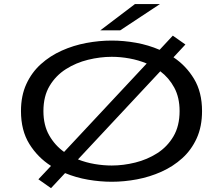

<svg xmlns="http://www.w3.org/2000/svg" viewBox="-20 -912 1140 975"><path d="M175 -1.5 239 -69.5Q171.5 -112.5 129 -181Q86.5 -249.5 86.5 -348Q86.5 -426 113.8 -485.2Q141 -544.5 187.8 -586.5Q234.5 -628.5 293.8 -655Q353 -681.5 418.5 -693.8Q484 -706 547.5 -706Q608 -706 670.8 -694.8Q733.5 -683.5 790.5 -659L857.5 -731L921.5 -686L861 -621Q925 -578.5 965.5 -511.2Q1006 -444 1006 -348Q1006 -269.5 979 -210Q952 -150.5 905.5 -108.5Q859 -66.5 799.8 -40Q740.5 -13.5 675.5 -1.2Q610.5 11 547.5 11Q488.5 11 427.2 0.5Q366 -10 310.5 -33L239 43.5ZM200.5 -348Q200.5 -276 229.8 -224.8Q259 -173.5 305.5 -140.5L725 -589.5Q683 -607 637.2 -615.2Q591.5 -623.5 547.5 -623.5Q488.5 -623.5 427.2 -608.5Q366 -593.5 314.8 -561Q263.5 -528.5 232 -476Q200.5 -423.5 200.5 -348ZM547.5 -71.5Q606 -71.5 666.8 -86.5Q727.5 -101.5 778.5 -134Q829.5 -166.5 860.8 -219.5Q892 -272.5 892 -348Q892 -417 865 -467Q838 -517 794 -550L376 -102.5Q416.5 -86.5 460.8 -79Q505 -71.5 547.5 -71.5ZM590.5 -758H489.5L665.5 -891.5H792.5Z"/></svg>

Font: Trispace Expanded
Style: Regular
Weight: 400
Width: 7
Designer: Tyler Finck
Foundry: Etcetera Type Company
Version: Version 1.210; ttfautohint (v1.8.3)